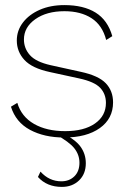

<svg xmlns="http://www.w3.org/2000/svg" viewBox="-20 -530 499 754"><path d="M232 10Q154 10 98 -20Q42 -50 23 -111L48 -126Q64 -72 113.5 -43.5Q163 -15 236 -15Q310 -15 353 -45Q396 -75 396 -126Q396 -161 373.5 -185Q351 -209 291 -222L176 -247Q106 -262 76 -294.5Q46 -327 46 -371Q46 -410 70 -441.5Q94 -473 136 -491.5Q178 -510 233 -510Q308 -510 355.5 -480.5Q403 -451 421 -388L397 -373Q382 -431 339.5 -458.5Q297 -486 233 -486Q163 -486 118.5 -454.5Q74 -423 74 -375Q74 -340 97.5 -313.5Q121 -287 179 -274L297 -248Q367 -233 395.5 -203Q424 -173 424 -128Q424 -64 372 -27Q320 10 232 10ZM197 -3 222 -8Q274 16 295.5 45Q317 74 317 111Q317 153 290.5 178.5Q264 204 223 204Q164 204 129 165L139 144Q173 182 221 182Q252 182 272 162.5Q292 143 292 109Q292 78 272 52.5Q252 27 197 -3Z"/></svg>

Font: Prodigy Sans ExtraLight
Style: Regular
Weight: 200
Designer: Wei Huang
Foundry: Wei Huang
Version: Version 1.003; ttfautohint (v1.8.3)